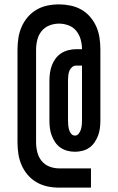

<svg xmlns="http://www.w3.org/2000/svg" viewBox="-20 -779 540 878"><path d="M250 79Q223 79 197 73.5Q171 68 147.5 54.5Q124 41 106.5 20.5Q89 0 78.5 -24.5Q68 -49 64 -75.5Q60 -102 60 -129V-551Q60 -578 64 -604.5Q68 -631 78.5 -655.5Q89 -680 106.5 -700.5Q124 -721 147 -734.5Q170 -748 196.5 -753.5Q223 -759 250 -759Q276 -759 302.5 -753.5Q329 -748 352 -735Q375 -722 392.5 -701.5Q410 -681 420.5 -657Q431 -633 435 -606.5Q439 -580 439 -554V-229Q439 -211 437 -194Q435 -177 429 -160.5Q423 -144 413 -129Q403 -114 389 -104Q375 -94 357.5 -89.5Q340 -85 323 -85Q305 -85 288 -89.5Q271 -94 256.5 -104Q242 -114 232 -129Q222 -144 216 -160.5Q210 -177 208 -194Q206 -211 206 -229V-410Q206 -428 208.5 -445.5Q211 -463 217 -479.5Q223 -496 234 -511Q245 -526 260 -535.5Q275 -545 292.5 -549.5Q310 -554 327 -554H355Q355 -576 349 -598Q343 -620 329 -637.5Q315 -655 293.5 -663Q272 -671 250 -671Q227 -671 205.5 -662.5Q184 -654 170 -636.5Q156 -619 150.5 -596.5Q145 -574 145 -551V-129Q145 -106 150.5 -83.5Q156 -61 170 -43.5Q184 -26 205.5 -17.5Q227 -9 250 -9H396V79ZM323 -159Q333 -159 340 -168Q347 -177 350 -187Q353 -197 354 -207.5Q355 -218 355 -229V-479H327Q317 -479 308.5 -471Q300 -463 296.5 -453Q293 -443 292 -432Q291 -421 291 -410V-229Q291 -218 292 -207.5Q293 -197 295.5 -187Q298 -177 305 -168Q312 -159 323 -159Z"/></svg>

Font: Iosevka Term Semibold
Style: Regular
Weight: 600
Monospace: yes
Designer: Belleve Invis
Foundry: Belleve Invis
Version: Version 31.4.0